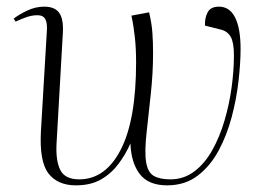

<svg xmlns="http://www.w3.org/2000/svg" viewBox="-20 -543 798 577"><path d="M428 -506Q436 -473 438 -444Q440 -415 440 -383Q440 -324 433 -259Q426 -194 421 -149Q414 -88 419 -56.5Q424 -25 442 -14.5Q460 -4 492 -4Q532 -4 563.5 -27.5Q595 -51 617.5 -91Q640 -131 654.5 -180Q669 -229 676 -280Q683 -331 683 -377Q683 -415 673.5 -432Q664 -449 644 -454L596 -466Q595 -489 604 -506Q613 -523 638 -523Q670 -523 686.5 -490.5Q703 -458 703 -396Q703 -355 697 -301Q691 -247 676.5 -192Q662 -137 637 -90.5Q612 -44 574 -15Q536 14 482 14Q426 14 400 -20Q374 -54 372 -112Q358 -80 336.5 -51Q315 -22 284 -4Q253 14 208 14Q153 14 125.5 -22Q98 -58 103 -149L121 -453Q123 -493 100.5 -496.5Q78 -500 45 -486L27 -478L21 -487Q38 -500 62.5 -511.5Q87 -523 113 -523Q144 -523 157.5 -505Q171 -487 169 -446L150 -113Q147 -61 161 -32.5Q175 -4 218 -4Q297 -4 343 -93.5Q389 -183 389 -356Q389 -395 385.5 -429Q382 -463 375 -496Z"/></svg>

Font: Display Extralight
Style: Italic
Weight: 200
Italic angle: -2°
Designer: Latin by Veronika Burian and Jose Scaglione. Greek by Irene Vlachou. Cyrillic by Vera Evstafieva
Foundry: TypeTogether
Version: Version 3.002